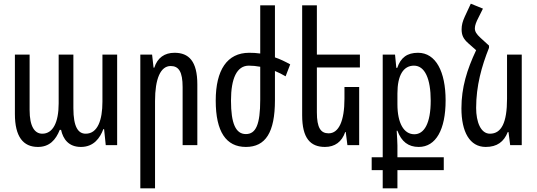

<svg xmlns="http://www.w3.org/2000/svg" viewBox="-20 -789 2920 1044"><path d="M186 10C249 10 283 -28 305 -83H312C323 -33 353 10 420 10C490 10 524 -39 542 -87H546L555 0H617V-492H537V-236C537 -136 511 -62 446 -62C406 -62 379 -97 379 -201V-492H299V-227C299 -122 267 -62 210 -62C169 -62 141 -100 141 -191V-492H61V-169C61 -46 106 10 186 10Z M743 235H823V-240C823 -361 853 -430 908 -430C952 -430 973 -399 973 -315V0H1053V-330C1053 -456 1007 -502 929 -502C875 -502 836 -475 819 -421H815L807 -492H743Z M1475 -244V-403C1495 -395 1514 -385 1533 -374L1558 -439C1529 -455 1502 -468 1475 -477V-760H1395V-498C1375 -501 1355 -502 1335 -502C1215 -502 1153 -408 1153 -242C1153 -72 1210 10 1317 10C1424 10 1475 -69 1475 -244ZM1333 -432C1353 -432 1374 -430 1395 -426V-247C1395 -111 1371 -60 1317 -60C1262 -60 1236 -117 1236 -242C1236 -363 1268 -432 1333 -432Z M1933 -316H1853V-252C1853 -131 1822 -64 1767 -64C1724 -64 1703 -94 1703 -178V-422H1937V-492H1703V-760H1623V-162C1623 -37 1668 10 1747 10C1801 10 1839 -18 1857 -71H1860L1869 0H1933Z M2061 235H2141V136H2393V66H2141V2C2141 -15 2139 -41 2137 -78H2141C2163 -19 2200 10 2257 10C2350 10 2403 -84 2403 -243C2403 -399 2350 -502 2253 -502C2194 -502 2159 -476 2140 -420H2135L2128 -492H2061V66H2001V136H2061ZM2233 -59C2176 -59 2141 -119 2141 -222V-281C2141 -379 2173 -432 2231 -432C2290 -432 2322 -361 2322 -242C2322 -117 2286 -59 2233 -59Z M2639 -541 2593 -583C2570 -604 2562 -618 2562 -635C2562 -651 2570 -671 2581 -692L2606 -742L2540 -769L2507 -698C2496 -674 2490 -653 2490 -630C2490 -598 2499 -578 2526 -554L2569 -516C2519 -410 2489 -313 2489 -200C2489 -72 2534 10 2621 10C2683 10 2720 -18 2741 -71H2745L2754 0H2817V-492H2737V-252C2737 -123 2707 -62 2644 -62C2594 -62 2569 -126 2569 -202C2569 -322 2599 -429 2639 -529Z"/></svg>

Font: Noto Sans Armenian ExtraCondensed
Style: Regular
Weight: 400
Width: 2
Designer: Monotype Design Team
Foundry: Monotype Imaging Inc.
Version: Version 2.008